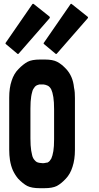

<svg xmlns="http://www.w3.org/2000/svg" viewBox="-20 -989 520 1007"><path d="M368.2 -529.3Q371.1 -516.6 372.1 -502.9Q373 -489.3 373 -474.6Q373 -383.8 373 -203.1Q373 -152.3 360.4 -114.3Q348.6 -76.2 325.2 -51.8Q301.8 -26.4 278.3 -13.7Q254.9 -2 212.9 -2Q210.9 -2 209 -2Q207 -2 206.1 -2Q205.1 -2 202.1 -2Q199.2 -2 195.3 -2Q191.4 -2 188.5 -2Q146.5 -2 123 -13.7Q100.6 -25.4 75.2 -51.8Q59.6 -70.3 47.9 -94.7Q37.1 -119.1 32.2 -149.4Q30.3 -163.1 29.3 -175.8Q28.3 -189.5 28.3 -204.1Q28.3 -294.9 28.3 -476.6Q28.3 -528.3 41 -565.4Q52.7 -602.5 77.1 -627Q101.6 -652.3 125 -665Q147.5 -676.8 190.4 -676.8Q192.4 -676.8 194.3 -676.8Q196.3 -676.8 197.3 -676.8Q198.2 -676.8 200.2 -676.8Q204.1 -676.8 208 -676.8Q211.9 -676.8 214.8 -676.8Q256.8 -676.8 279.3 -665Q302.7 -653.3 327.1 -627Q343.8 -609.4 354.5 -585Q365.2 -560.5 368.2 -529.3ZM263.7 -416Q263.7 -434.6 262.7 -451.2Q260.7 -466.8 259.8 -479.5Q257.8 -492.2 254.9 -502.9Q252 -512.7 249 -519.5Q245.1 -527.3 240.2 -532.2Q234.4 -538.1 229.5 -540Q218.8 -544.9 209 -545.9Q200.2 -545.9 193.4 -545.9Q191.4 -545.9 189.5 -545.9Q187.5 -545.9 185.5 -545.9Q182.6 -544.9 179.7 -543.9Q176.8 -543 173.8 -542Q168 -539.1 163.1 -534.2Q158.2 -528.3 154.3 -521.5Q150.4 -514.6 148.4 -504.9Q145.5 -495.1 143.6 -482.4Q141.6 -470.7 140.6 -455.1Q139.6 -438.5 139.6 -419.9Q139.6 -367.2 139.6 -262.7Q139.6 -243.2 140.6 -227.5Q142.6 -211.9 143.6 -199.2Q145.5 -186.5 148.4 -175.8Q150.4 -166 154.3 -159.2Q158.2 -152.3 163.1 -147.5Q168 -141.6 173.8 -138.7Q177.7 -136.7 187.5 -134.8Q197.3 -133.8 207 -132.8Q208 -132.8 210 -133.8Q210.9 -133.8 213.9 -133.8Q217.8 -134.8 222.7 -135.7Q228.5 -135.7 229.5 -136.7Q235.4 -139.6 240.2 -144.5Q245.1 -150.4 249 -157.2Q252 -164.1 254.9 -173.8Q257.8 -183.6 259.8 -196.3Q261.7 -208 262.7 -223.6Q263.7 -240.2 263.7 -258.8Q263.7 -311.5 263.7 -416ZM71.3 -707Q50.8 -723.6 10.7 -757.8Q8.8 -759.8 8.8 -761.7Q8.8 -761.7 8.8 -762.7Q8.8 -763.7 9.8 -764.6Q56.6 -832 149.4 -966.8Q150.4 -967.8 151.4 -968.8Q153.3 -968.8 153.3 -968.8Q154.3 -968.8 155.3 -968.8Q157.2 -968.8 157.2 -967.8Q184.6 -946.3 239.3 -902.3Q240.2 -901.4 241.2 -899.4Q241.2 -898.4 241.2 -897.5Q241.2 -896.5 241.2 -895.5Q241.2 -894.5 240.2 -893.6Q186.5 -832 78.1 -708Q78.1 -707 76.2 -706.1Q75.2 -706.1 74.2 -706.1Q74.2 -706.1 72.3 -706.1Q71.3 -706.1 71.3 -707ZM441.4 -897.5Q441.4 -896.5 441.4 -895.5Q441.4 -894.5 440.4 -893.6Q386.7 -832 278.3 -708Q278.3 -707 276.4 -706.1Q275.4 -706.1 274.4 -706.1Q273.4 -706.1 273.4 -706.1Q272.5 -706.1 271.5 -707Q251 -723.6 210.9 -757.8Q209 -759.8 209 -761.7Q208 -761.7 208 -762.7Q208 -763.7 210 -764.6Q255.9 -832 349.6 -966.8Q350.6 -967.8 351.6 -968.8Q352.5 -968.8 353.5 -968.8Q354.5 -968.8 355.5 -968.8Q356.4 -968.8 357.4 -966.8Q384.8 -945.3 439.5 -901.4Q440.4 -901.4 441.4 -899.4Q441.4 -898.4 441.4 -897.5Z"/></svg>

Font: Typeface
Style: Regular
Weight: 400
Version: Version 1.0